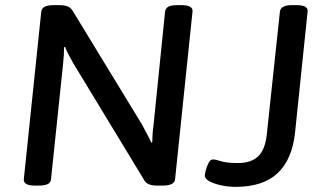

<svg xmlns="http://www.w3.org/2000/svg" viewBox="-20 -722 1266 749"><path d="M116 2Q70 2 73 -24L141 -677Q144 -702 190 -702H211Q232 -702 244 -697Q256 -692 264 -679L534 -236Q547 -211 555.5 -195.5Q564 -180 570 -166L574 -167Q574 -181 575 -196.5Q576 -212 579 -235L624 -677Q626 -690 637 -696Q648 -702 673 -702H687Q734 -702 731 -677L663 -23Q661 2 614 2H593Q556 2 544 -17L266 -475Q255 -495 247 -510Q239 -525 234 -539L230 -538Q230 -508 226 -472L179 -23Q178 -10 166.5 -4Q155 2 130 2ZM899 7Q873 7 845.5 1.5Q818 -4 798.5 -14Q779 -24 779 -37Q779 -43 783 -58.5Q787 -74 794 -87Q801 -100 810 -100Q822 -100 843 -93Q864 -86 908 -86Q960 -86 987.5 -112.5Q1015 -139 1021 -200L1072 -677Q1075 -702 1120 -702H1136Q1183 -702 1180 -677L1131 -205Q1120 -100 1063 -46.5Q1006 7 899 7Z"/></svg>

Font: Asap Semi Expanded Semi Expanded Medium
Style: Italic
Weight: 500
Width: 6
Italic angle: -6°
Designer: Pablo Cosgaya
Foundry: Omnibus-Type
Version: Version 3.001; ttfautohint (v1.8.4.7-5d5b)